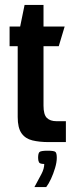

<svg xmlns="http://www.w3.org/2000/svg" viewBox="-20 -578 299 781"><path d="M178 0Q140 0 111.5 -7Q83 -14 67.5 -36Q52 -58 52 -102V-390H19V-470H62L80 -558H157V-470H243L219 -390H157V-148Q157 -112 170.5 -98.5Q184 -85 210 -85H248V0ZM120 183Q137 152 148.5 130Q160 108 160 89Q142 89 138.5 82Q135 75 135 64Q135 47 140 41Q145 35 174 35Q201 35 206 40.5Q211 46 211 64Q211 82 204 105.5Q197 129 187.5 149.5Q178 170 168 183Z"/></svg>

Font: Smooch Sans
Style: Bold
Weight: 700
Designer: Robert E. Leuschke
Foundry: Robert E. Leuschke
Version: Version 1.010